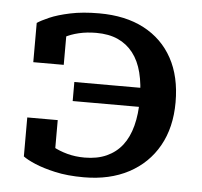

<svg xmlns="http://www.w3.org/2000/svg" viewBox="-45 -595 687 653"><g transform="rotate(5 298.5 -268.0)"><path d="M467 -243H204V-308H467ZM264 12Q208 12 166 2.5Q124 -7 96 -19Q68 -31 55 -41V-174H159V-62Q147 -64 138.5 -68.5Q130 -73 125 -80Q120 -87 118 -94.5Q116 -102 117 -109Q131 -94 152.5 -82Q174 -70 201.5 -62.5Q229 -55 261 -55Q304 -55 336 -69.5Q368 -84 389 -111Q410 -138 420.5 -178Q431 -218 431 -269Q431 -320 421 -359.5Q411 -399 390 -426Q369 -453 338 -467Q307 -481 264 -481Q232 -481 204.5 -474.5Q177 -468 156 -456.5Q135 -445 121 -431Q120 -437 122 -444.5Q124 -452 129 -458.5Q134 -465 142.5 -469.5Q151 -474 163 -475V-363H59V-497Q72 -506 99.5 -518Q127 -530 169.5 -539Q212 -548 268 -548Q358 -548 421.5 -514.5Q485 -481 519 -419Q553 -357 553 -269Q553 -183 517.5 -120Q482 -57 417 -22.5Q352 12 264 12Z"/></g></svg>

Font: Roboto Serif Medium
Style: Regular
Weight: 500
Designer: Greg Gazdowicz
Foundry: Commercial Type
Version: Version 1.008